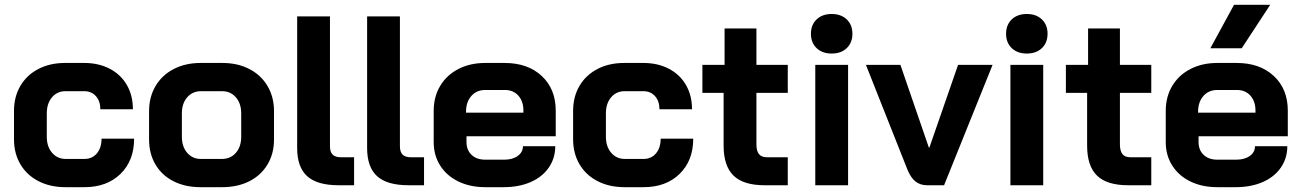

<svg xmlns="http://www.w3.org/2000/svg" viewBox="-20 -768 5393 796"><path d="M38 -191V-308Q38 -367 64.5 -412Q91 -457 139 -482Q187 -507 250 -507H329Q389 -507 435 -483Q481 -459 506 -415.5Q531 -372 531 -315H396Q396 -349 377.5 -369.5Q359 -390 329 -390H252Q217 -390 195.5 -364.5Q174 -339 174 -298V-201Q174 -160 196 -134.5Q218 -109 253 -109H330Q362 -109 381.5 -132Q401 -155 401 -193H536Q536 -102 479.5 -47Q423 8 330 8H251Q188 8 139.5 -17Q91 -42 64.5 -87Q38 -132 38 -191Z M598 -190V-307Q598 -366 625 -411.5Q652 -457 700.5 -482Q749 -507 812 -507H902Q965 -507 1013.5 -482Q1062 -457 1089 -411.5Q1116 -366 1116 -307V-190Q1116 -131 1089 -86Q1062 -41 1013.5 -16.5Q965 8 901 8H811Q748 8 699.5 -16.5Q651 -41 624.5 -86Q598 -131 598 -190ZM899 -109Q936 -109 958 -134.5Q980 -160 980 -201V-298Q980 -339 958 -364.5Q936 -390 900 -390H814Q778 -390 756 -364.5Q734 -339 734 -298V-201Q734 -160 756 -134.5Q778 -109 813 -109Z M1212 -154V-700H1348V-162Q1348 -138 1359 -127Q1370 -116 1394 -116H1448V0H1384Q1295 0 1253.5 -37.5Q1212 -75 1212 -154Z M1502 -154V-700H1638V-162Q1638 -138 1649 -127Q1660 -116 1684 -116H1738V0H1674Q1585 0 1543.5 -37.5Q1502 -75 1502 -154Z M1778 -179V-308Q1778 -367 1805 -412Q1832 -457 1880.5 -482Q1929 -507 1992 -507H2072Q2168 -507 2226 -453Q2284 -399 2284 -309V-203H1914V-179Q1914 -146 1935 -126Q1956 -106 1992 -106H2070Q2105 -106 2126.5 -121.5Q2148 -137 2148 -162H2282Q2282 -112 2255 -73Q2228 -34 2179.5 -13Q2131 8 2068 8H1992Q1929 8 1880.5 -15.5Q1832 -39 1805 -81.5Q1778 -124 1778 -179ZM2150 -301V-309Q2150 -348 2129 -371.5Q2108 -395 2073 -395H1992Q1956 -395 1934 -370Q1912 -345 1912 -304V-301Z M2356 -191V-308Q2356 -367 2382.5 -412Q2409 -457 2457 -482Q2505 -507 2568 -507H2647Q2707 -507 2753 -483Q2799 -459 2824 -415.5Q2849 -372 2849 -315H2714Q2714 -349 2695.5 -369.5Q2677 -390 2647 -390H2570Q2535 -390 2513.5 -364.5Q2492 -339 2492 -298V-201Q2492 -160 2514 -134.5Q2536 -109 2571 -109H2648Q2680 -109 2699.5 -132Q2719 -155 2719 -193H2854Q2854 -102 2797.5 -47Q2741 8 2648 8H2569Q2506 8 2457.5 -17Q2409 -42 2382.5 -87Q2356 -132 2356 -191Z M2980 -164V-383H2892V-499H2984V-650H3116V-499H3246V-383H3116V-170Q3116 -142 3126.5 -129Q3137 -116 3160 -116H3246V0H3150Q3062 0 3021 -40Q2980 -80 2980 -164Z M3342 -628Q3342 -665 3365.5 -687.5Q3389 -710 3428 -710Q3467 -710 3490.5 -687.5Q3514 -665 3514 -628Q3514 -591 3490.5 -568.5Q3467 -546 3428 -546Q3389 -546 3365.5 -568.5Q3342 -591 3342 -628ZM3360 -499H3496V0H3360Z M3742 -65 3570 -499H3713L3831 -156H3833L3952 -499H4095L3894 0H3824Q3795 0 3775.5 -15.5Q3756 -31 3742 -65Z M4151 -628Q4151 -665 4174.5 -687.5Q4198 -710 4237 -710Q4276 -710 4299.5 -687.5Q4323 -665 4323 -628Q4323 -591 4299.5 -568.5Q4276 -546 4237 -546Q4198 -546 4174.5 -568.5Q4151 -591 4151 -628ZM4169 -499H4305V0H4169Z M4487 -164V-383H4399V-499H4491V-650H4623V-499H4753V-383H4623V-170Q4623 -142 4633.5 -129Q4644 -116 4667 -116H4753V0H4657Q4569 0 4528 -40Q4487 -80 4487 -164Z M4813 -179V-308Q4813 -367 4840 -412Q4867 -457 4915.5 -482Q4964 -507 5027 -507H5107Q5203 -507 5261 -453Q5319 -399 5319 -309V-203H4949V-179Q4949 -146 4970 -126Q4991 -106 5027 -106H5105Q5140 -106 5161.5 -121.5Q5183 -137 5183 -162H5317Q5317 -112 5290 -73Q5263 -34 5214.5 -13Q5166 8 5103 8H5027Q4964 8 4915.5 -15.5Q4867 -39 4840 -81.5Q4813 -124 4813 -179ZM5185 -301V-309Q5185 -348 5164 -371.5Q5143 -395 5108 -395H5027Q4991 -395 4969 -370Q4947 -345 4947 -304V-301ZM5096 -748H5246L5128 -568H4998Z"/></svg>

Font: Stavian Bold
Style: Bold
Weight: 700
Version: Version 1.000; ttfautohint (v1.6)